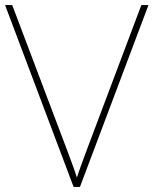

<svg xmlns="http://www.w3.org/2000/svg" viewBox="-20 -734 603 754"><path d="M563 -714 294 0H269L0 -714H28L244 -143Q251 -124 258 -105.5Q265 -87 271 -69.5Q277 -52 282 -37Q287 -52 292.5 -68Q298 -84 305 -102.5Q312 -121 320 -143L535 -714Z"/></svg>

Font: Noto Sans Hebrew Thin Thin
Style: Regular
Weight: 250
Version: Version 3.001